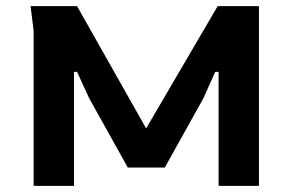

<svg xmlns="http://www.w3.org/2000/svg" viewBox="-20 -608 947 628"><path d="M90 0V-508L80 -588H232L458 -188L692 -588H827V0H695V-373H684L645 -286L519 -60H398L272 -286L232 -373H222V0Z"/></svg>

Font: Goldman
Style: Regular
Weight: 400
Designer: Jaikishan Patel
Version: Version 1.000; ttfautohint (v1.8.3)